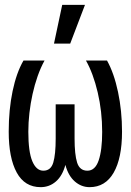

<svg xmlns="http://www.w3.org/2000/svg" viewBox="-20 -776 540 793"><path d="M16 -232Q16 -323 32 -399.5Q48 -476 77 -526H164Q148 -497 135.5 -461.5Q123 -426 114.5 -387.5Q106 -349 101.5 -309.5Q97 -270 97 -232Q97 -149 113.5 -110Q130 -71 159 -71Q190 -71 200 -104.5Q210 -138 210 -204V-345H288V-204Q288 -138 298.5 -104.5Q309 -71 341 -71Q373 -71 387.5 -113.5Q402 -156 402 -231Q402 -316 383.5 -394.5Q365 -473 335 -526H422Q451 -474 467.5 -396Q484 -318 484 -232Q484 -123 449.5 -63Q415 -3 350 -3Q316 -3 289 -26.5Q262 -50 250 -95Q238 -50 211 -26.5Q184 -3 148 -3Q82 -3 49 -63.5Q16 -124 16 -232ZM237 -756H331L270 -596H203Z"/></svg>

Font: D2Coding ligature
Style: Regular
Weight: 400
Monospace: yes
Designer: Yong-Rak Park; Jeong-Hwan Yoon; Sang-Min Lee;
Foundry: NHN Corporation
Version: Version 1.3.2; Build 20180524